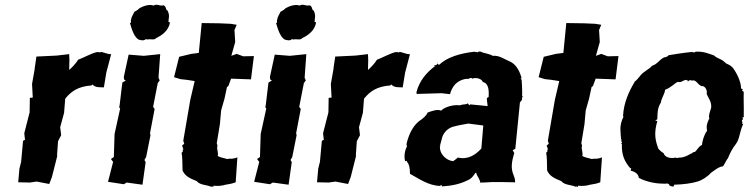

<svg xmlns="http://www.w3.org/2000/svg" viewBox="-20 -755 3087 791"><path d="M394 -541 392 -538C392 -538 391 -542 377 -540C354 -534 324 -517 302 -509C294 -495 275 -475 265 -467L266 -507L265 -532L213 -526L130 -522L123 -474V-471L112 -409L115 -353L103 -352L102 -292L80 -206L83 -179L75 -175L67 -88L60 -60L55 -4L103 -3L131 -7L183 3L194 -26L216 -113L215 -115L219 -173L232 -198L228 -231L244 -290L249 -353C245 -351 255 -345 250 -350C273 -378 301 -399 357 -403C349 -396 358 -405 361 -407C373 -393 393 -396 408 -395L418 -456C425 -481 431 -507 438 -532C426 -530 402 -542 394 -541Z M567 6 580 -87 575 -96C578 -100 579 -104 582 -108L600 -198L598 -206L617 -306L610 -316H611L630 -413L638 -424L636 -428L633 -435L640 -532L572 -525L510 -530L490 -438L491 -428L498 -423L484 -415L473 -323L471 -313L475 -308L452 -203L449 -108L437 -100L446 -88L425 -6L490 4L502 -3ZM581 -594 588 -592C595 -596 618 -588 623 -598C645 -608 676 -629 680 -663C675 -664 676 -666 674 -664C674 -681 681 -690 670 -712C662 -712 666 -729 654 -733C634 -729 628 -741 612 -732C596 -739 570 -730 554 -721C556 -721 541 -709 534 -707C532 -701 521 -687 520 -673C517 -675 523 -656 515 -661C524 -630 533 -603 551 -592C564 -588 574 -587 581 -594Z M854 16C849 13 853 9 858 16L860 10C875 12 893 11 909 6C927 3 935 2 951 -4L958 -107C953 -104 944 -102 935 -101C929 -101 927 -102 915 -100C904 -104 885 -106 877 -113C881 -128 871 -141 876 -155L873 -165L886 -244L891 -300L905 -349L915 -396L921 -401L932 -431L1014 -428L1026 -524L982 -523L955 -533L933 -525L949 -582L946 -631L955 -653L930 -657L883 -659L811 -660L799 -537L768 -533L718 -521L697 -437L723 -429L750 -426L782 -421L764 -344L735 -175L739 -163L730 -155L736 -139H732C732 -139 737 -130 728 -126C732 -107 731 -86 732 -53C742 -29 763 -20 790 -9C805 9 831 5 854 16Z M1169 6 1182 -87 1177 -96C1180 -100 1181 -104 1184 -108L1202 -198L1200 -206L1219 -306L1212 -316H1213L1232 -413L1240 -424L1238 -428L1235 -435L1242 -532L1174 -525L1112 -530L1092 -438L1093 -428L1100 -423L1086 -415L1075 -323L1073 -313L1077 -308L1054 -203L1051 -108L1039 -100L1048 -88L1027 -6L1092 4L1104 -3ZM1183 -594 1190 -592C1197 -596 1220 -588 1225 -598C1247 -608 1278 -629 1282 -663C1277 -664 1278 -666 1276 -664C1276 -681 1283 -690 1272 -712C1264 -712 1268 -729 1256 -733C1236 -729 1230 -741 1214 -732C1198 -739 1172 -730 1156 -721C1158 -721 1143 -709 1136 -707C1134 -701 1123 -687 1122 -673C1119 -675 1125 -656 1117 -661C1126 -630 1135 -603 1153 -592C1166 -588 1176 -587 1183 -594Z M1625 -541 1623 -538C1623 -538 1622 -542 1608 -540C1585 -534 1555 -517 1533 -509C1525 -495 1506 -475 1496 -467L1497 -507L1496 -532L1444 -526L1361 -522L1354 -474V-471L1343 -409L1346 -353L1334 -352L1333 -292L1311 -206L1314 -179L1306 -175L1298 -88L1291 -60L1286 -4L1334 -3L1362 -7L1414 3L1425 -26L1447 -113L1446 -115L1450 -173L1463 -198L1459 -231L1475 -290L1480 -353C1476 -351 1486 -345 1481 -350C1504 -378 1532 -399 1588 -403C1580 -396 1589 -405 1592 -407C1604 -393 1624 -396 1639 -395L1649 -456C1656 -481 1662 -507 1669 -532C1657 -530 1633 -542 1625 -541Z M2099 -127C2101 -118 2095 -124 2098 -124L2097 -128L2092 -136L2103 -142L2122 -333L2130 -343L2132 -359C2139 -356 2134 -357 2131 -355C2132 -386 2130 -414 2129 -426C2124 -433 2124 -433 2129 -433C2118 -473 2100 -493 2080 -502C2059 -510 2037 -528 2010 -525C1993 -535 1974 -535 1958 -543C1953 -541 1955 -545 1947 -539C1943 -542 1947 -539 1934 -542C1875 -535 1823 -520 1789 -488C1781 -491 1779 -494 1783 -498C1782 -486 1772 -485 1769 -486C1769 -481 1778 -480 1774 -484C1734 -454 1709 -422 1696 -377C1700 -377 1693 -377 1697 -368L1799 -371L1834 -367C1837 -380 1843 -391 1849 -400C1863 -421 1892 -432 1910 -430C1924 -438 1924 -431 1926 -431C1942 -438 1967 -429 1969 -417C1993 -413 1995 -382 1993 -355C1984 -352 1986 -350 1986 -343L1989 -318L1917 -325C1912 -319 1915 -319 1907 -330C1905 -323 1888 -327 1875 -321C1850 -325 1812 -315 1797 -299C1783 -307 1754 -296 1741 -291C1741 -283 1720 -265 1715 -262C1685 -243 1665 -207 1654 -159C1660 -162 1652 -154 1657 -153C1649 -138 1643 -114 1649 -91C1656 -92 1658 -94 1656 -90C1666 -77 1669 -64 1669 -39C1706 -19 1745 10 1794 11C1794 2 1797 14 1796 8C1808 9 1797 9 1801 13C1843 10 1876 4 1914 -16C1926 -23 1932 -34 1939 -43C1939 -44 1940 -44 1943 -42C1941 -35 1954 -23 1958 -6C1956 1 1967 -5 1973 -3L2008 -5H2041L2101 -4L2102 -1C2103 -19 2099 -23 2096 -33C2084 -62 2087 -85 2099 -127ZM1802 -190C1809 -211 1827 -230 1855 -235C1873 -240 1890 -242 1909 -246L1971 -238L1967 -189L1963 -143C1939 -117 1908 -96 1866 -106C1863 -102 1852 -95 1847 -91C1819 -93 1788 -122 1793 -155C1796 -158 1794 -150 1792 -153C1794 -161 1802 -188 1802 -190Z M2356 16C2351 13 2355 9 2360 16L2362 10C2377 12 2395 11 2411 6C2429 3 2437 2 2453 -4L2460 -107C2455 -104 2446 -102 2437 -101C2431 -101 2429 -102 2417 -100C2406 -104 2387 -106 2379 -113C2383 -128 2373 -141 2378 -155L2375 -165L2388 -244L2393 -300L2407 -349L2417 -396L2423 -401L2434 -431L2516 -428L2528 -524L2484 -523L2457 -533L2435 -525L2451 -582L2448 -631L2457 -653L2432 -657L2385 -659L2313 -660L2301 -537L2270 -533L2220 -521L2199 -437L2225 -429L2252 -426L2284 -421L2266 -344L2237 -175L2241 -163L2232 -155L2238 -139H2234C2234 -139 2239 -130 2230 -126C2234 -107 2233 -86 2234 -53C2244 -29 2265 -20 2292 -9C2307 9 2333 5 2356 16Z M2547 -280C2546 -288 2546 -273 2549 -275C2539 -256 2535 -235 2536 -220C2537 -204 2537 -188 2541 -173L2535 -178C2542 -170 2546 -169 2539 -164C2545 -159 2541 -161 2542 -158C2541 -118 2552 -91 2575 -64C2577 -59 2584 -67 2578 -52C2599 -47 2610 -37 2612 -22C2649 -3 2688 2 2721 2C2724 0 2737 0 2738 9C2729 10 2736 9 2738 9C2739 8 2739 12 2754 14C2753 14 2760 6 2757 6C2795 5 2832 0 2853 -7C2870 -11 2895 -27 2909 -43C2926 -55 2941 -68 2959 -70C2971 -89 2973 -97 2979 -103C2986 -121 2997 -144 3012 -162C3029 -187 3025 -207 3042 -245C3035 -243 3038 -243 3039 -253C3033 -254 3038 -264 3042 -264L3038 -271C3050 -275 3047 -270 3044 -275C3045 -316 3043 -340 3044 -378C3041 -380 3047 -374 3037 -381C3040 -387 3045 -383 3033 -391C3033 -415 3019 -449 2999 -476C2989 -487 2975 -492 2971 -494C2951 -515 2938 -511 2921 -527C2898 -534 2880 -544 2845 -542C2845 -537 2832 -540 2831 -541C2791 -537 2763 -532 2731 -527C2738 -525 2731 -524 2731 -524C2720 -516 2721 -522 2713 -517C2694 -506 2687 -490 2666 -484C2655 -469 2630 -461 2616 -441C2610 -434 2602 -423 2596 -420C2570 -377 2550 -331 2547 -280ZM2903 -263 2901 -265C2890 -241 2890 -233 2893 -216C2881 -202 2873 -172 2872 -158C2858 -151 2856 -142 2843 -129C2836 -131 2827 -119 2826 -122C2813 -114 2803 -109 2787 -106C2773 -107 2770 -101 2764 -106C2741 -100 2718 -108 2714 -124C2703 -130 2694 -140 2692 -143C2680 -176 2673 -205 2688 -256C2680 -258 2677 -261 2684 -261L2688 -264C2689 -290 2688 -310 2703 -333C2703 -347 2719 -368 2720 -385C2745 -395 2756 -409 2772 -418C2787 -413 2790 -423 2806 -426C2816 -421 2818 -424 2811 -418C2820 -421 2818 -428 2830 -423C2849 -428 2851 -409 2870 -400C2885 -404 2896 -379 2891 -370C2897 -351 2912 -338 2910 -312C2906 -295 2897 -280 2903 -263Z"/></svg>

Font: Asimov Print
Style: DIt
Weight: 250
Width: 0
Designer: Google
Version: Version 2.000980: 2014